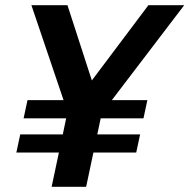

<svg xmlns="http://www.w3.org/2000/svg" viewBox="-20 -720 730 740"><path d="M179 0 207 -132H43L58 -202H222L235 -264H71L86 -334H225L101 -700H240L334 -410L552 -700H690L411 -334H548L533 -264H368L355 -202H520L505 -132H340L312 0Z"/></svg>

Font: Red Hat Mono SemiBold
Style: Italic
Weight: 600
Italic angle: -12°
Monospace: yes
Designer: Pentagram, MCKL
Foundry: MCKL
Version: Version 1.030